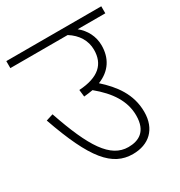

<svg xmlns="http://www.w3.org/2000/svg" viewBox="-151 -726 776 830"><g transform="rotate(-30 237.0 -311.0)"><path d="M0 -622V-587H286C329 -560 353 -521 353 -475C353 -404 310 -362 211 -356L215 -321C231 -322 246 -325 260 -327C329 -270 369 -210 369 -138C369 -58 323 -36 272 -36C183 -36 125 -127 58 -323L23 -312C104 -80 172 0 274 0C354 0 407 -48 407 -134C407 -223 358 -286 299 -339C362 -364 391 -413 391 -475C391 -520 370 -560 336 -587H474V-622Z"/></g></svg>

Font: Noto Sans SemiCondensed ExtraLight
Style: Italic
Weight: 200
Width: 4
Italic angle: -12°
Designer: Monotype Design Team
Foundry: Monotype Imaging Inc.
Version: Version 2.013